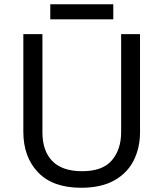

<svg xmlns="http://www.w3.org/2000/svg" viewBox="-20 -875 771 905"><path d="M640 -252Q640 -178 610 -118.5Q580 -59 518.5 -24.5Q457 10 362 10Q229 10 159.5 -62.5Q90 -135 90 -254V-714H180V-251Q180 -164 226.5 -116Q273 -68 367 -68Q464 -68 507.5 -119.5Q551 -171 551 -252V-714H640ZM514 -855V-784H217V-855Z"/></svg>

Font: Noto Sans Mende Kikakui
Style: Regular
Weight: 400
Designer: Monotype Design Team
Foundry: Monotype Imaging Inc.
Version: Version 2.003; ttfautohint (v1.8.4.7-5d5b)